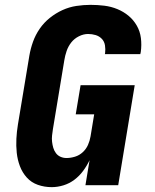

<svg xmlns="http://www.w3.org/2000/svg" viewBox="-20 -763 640 791"><path d="M193 8Q163 8 136 -1.5Q109 -11 90.5 -31.5Q72 -52 62 -78.5Q52 -105 49 -133.5Q46 -162 47.5 -191.5Q49 -221 54 -251L101 -534Q106 -563 116 -591Q126 -619 143.5 -644.5Q161 -670 185.5 -689.5Q210 -709 237.5 -721.5Q265 -734 294.5 -738.5Q324 -743 353 -743Q382 -743 410 -739.5Q438 -736 463.5 -725.5Q489 -715 509.5 -698Q530 -681 543.5 -657.5Q557 -634 560.5 -606Q564 -578 560 -549L558 -540H412L413 -544Q415 -560 412.5 -576Q410 -592 399.5 -603Q389 -614 374 -618.5Q359 -623 343 -623Q324 -623 305 -613.5Q286 -604 273.5 -588Q261 -572 254.5 -553Q248 -534 245 -515L198 -231Q196 -218 194.5 -205Q193 -192 194.5 -179Q196 -166 199.5 -154Q203 -142 210.5 -132Q218 -122 229.5 -117Q241 -112 254 -112Q271 -112 289 -117.5Q307 -123 321 -136Q335 -149 342.5 -166Q350 -183 353 -201L368 -292H292L312 -412H535L467 0H332L349 -103Q338 -80 322.5 -59Q307 -38 286.5 -22.5Q266 -7 241.5 0.5Q217 8 193 8Z"/></svg>

Font: Iosevka Aile Heavy Oblique
Style: Regular
Weight: 900
Italic angle: -9°
Designer: Belleve Invis
Foundry: Belleve Invis
Version: Version 31.1.0; ttfautohint (v1.8.4)